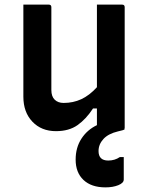

<svg xmlns="http://www.w3.org/2000/svg" viewBox="-20 -556 640 830"><path d="M191 -536Q202 -536 202 -525V-167Q202 -139 216.5 -125Q231 -111 255 -111Q296 -111 331 -127Q366 -143 399 -179V-536H508Q519 -536 519 -525V0H517L519 3Q514 7 490 12Q448 22 427 45Q406 68 406 97Q406 138 448 138Q476 138 498 123H515V220Q515 235 491.5 244.5Q468 254 436 254Q375 254 341 222Q307 190 307 134Q307 82 332 43.5Q357 5 399 -15V-87H382Q352 -41 315 -15Q278 11 222 11Q159 11 120 -30Q81 -71 81 -138V-536Z"/></svg>

Font: Recursive Sn Lnr St SmB
Style: Regular
Weight: 600
Version: Version 1.079;hotconv 1.0.112;makeotfexe 2.5.65598; ttfautoh